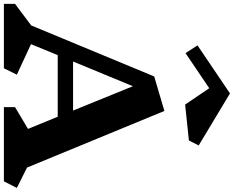

<svg xmlns="http://www.w3.org/2000/svg" viewBox="-126 -1048 1174 963"><g transform="rotate(90 460.5 -567.0)"><path d="M889 0H517V-56L626 -121L565 -270H256L201 -136L354 -65L322 0H-1V-56L107 -137L363 -754L536 -805L820 -116L922 -65ZM412 -647 288 -347H534ZM684 -928 504 -909 422 -1030 246 -911 207 -971 448 -1134 709 -977Z"/></g></svg>

Font: Inknut Antiqua
Style: Bold
Weight: 700
Designer: Claus Eggers Sørensen
Foundry: Claus Eggers Sørensen
Version: Version 1.003; ttfautohint (v1.8.2) -l 8 -r 50 -G 200 -x 14 